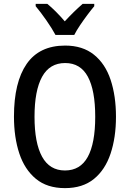

<svg xmlns="http://www.w3.org/2000/svg" viewBox="-20 -960 670 990"><path d="M578 -358Q578 -251 550 -167.5Q522 -84 464 -37Q406 10 315 10Q223 10 165 -38Q107 -86 79.5 -169Q52 -252 52 -359Q52 -536 117.5 -630.5Q183 -725 316 -725Q406 -725 464.5 -678Q523 -631 550.5 -548Q578 -465 578 -358ZM158 -358Q158 -223 197 -152Q236 -81 315 -81Q394 -81 432.5 -151Q471 -221 471 -358Q471 -494 433 -564.5Q395 -635 316 -635Q236 -635 197 -564Q158 -493 158 -358ZM266 -780Q249 -812 219.5 -854.5Q190 -897 164 -928V-940H224Q245 -923 268.5 -899.5Q292 -876 314 -850Q340 -878 360.5 -898Q381 -918 406 -940H466V-928Q450 -909 430.5 -883Q411 -857 392.5 -829.5Q374 -802 363 -780Z"/></svg>

Font: Noto Sans Condensed Medium
Style: Regular
Weight: 500
Width: 3
Designer: Monotype Design Team
Foundry: Monotype Imaging Inc.
Version: Version 2.013; ttfautohint (v1.8.4.7-5d5b)